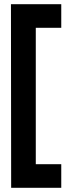

<svg xmlns="http://www.w3.org/2000/svg" viewBox="-20 -769 340 912"><path d="M271 -749V-637H150V11H271V123H33L32 -749Z"/></svg>

Font: TitilliumText22L Rg
Style: Bold
Weight: 700
Designer: Campivisivi
Foundry: Campivisivi
Version: 1.000